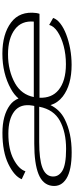

<svg xmlns="http://www.w3.org/2000/svg" viewBox="488 -1118 636 1653"><g transform="rotate(-90 806.5 -292.0)"><path d="M321.5 6.5Q168 6.5 95.5 -38.5Q23 -83.5 32.5 -162Q42 -242 133.5 -278.8Q225 -315.5 395.5 -315.5H720.5L723.5 -332Q741 -434.5 674.5 -486.5Q608 -538.5 482 -538.5Q346.5 -538.5 261.2 -493.5Q176 -448.5 158 -391.5L89.5 -423.5Q115.5 -487.5 220.5 -538.5Q325.5 -589.5 488.5 -589.5Q639.5 -589.5 727 -525.5Q767.5 -495.5 784.5 -451Q817.5 -489.5 867 -516.5Q999 -590 1170.5 -590Q1339 -590 1438.8 -515.2Q1538.5 -440.5 1520.5 -298.5Q1517.5 -280 1513.5 -270.5H791Q787 -165 857 -107Q934.5 -43 1080 -43Q1163 -43 1236 -62.2Q1309 -81.5 1358.2 -114Q1407.5 -146.5 1418 -187L1478 -153Q1467 -119.5 1429.2 -90.5Q1391.5 -61.5 1335 -40Q1278.5 -18.5 1211.2 -6.2Q1144 6 1074 6Q901.5 6 802 -70Q747.5 -112 727.5 -175.5Q687.5 -94 606.5 -53.5Q487 6.5 321.5 6.5ZM797 -319.5H1446.5Q1455.5 -424.5 1381 -481.5Q1303 -541.5 1165 -541.5Q1023 -541.5 914.5 -480.5Q818 -425.5 797 -319.5ZM713 -270V-271V-273H410.5Q262 -273 190.8 -246.2Q119.5 -219.5 113.5 -163.5Q107.5 -108.5 160 -75Q212.5 -41.5 350 -41.5Q495 -41.5 593.5 -95.5Q688.5 -148 713 -270Z"/></g></svg>

Font: Anybody UltraExpanded Light
Style: Italic
Weight: 300
Width: 9
Italic angle: -10°
Designer: Tyler Finck
Foundry: Etcetera Type Company
Version: Version 1.010; ttfautohint (v1.8.3) -l 8 -r 50 -G 200 -x 14 